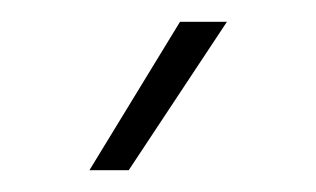

<svg xmlns="http://www.w3.org/2000/svg" viewBox="-20 -745 290 176"><path d="M145 -725H188L98 -589H62Z"/></svg>

Font: Bai Jamjuree ExtraLight
Style: Regular
Weight: 275
Designer: Katatrad Aksorn Co.,Ltd.
Foundry: Cadson Demak Co.,Ltd.
Version: Version 1.000; ttfautohint (v1.6)